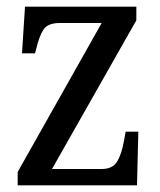

<svg xmlns="http://www.w3.org/2000/svg" viewBox="-20 -556 479 576"><path d="M33 0V-40L285 -487H159Q123 -487 110 -466.5Q97 -446 88 -407L85 -396H46L55 -536H389V-495L136 -49H285Q318 -49 331.5 -71.5Q345 -94 352 -134L357 -161H395L391 0Z"/></svg>

Font: Noto Serif Armenian Condensed
Style: Regular
Weight: 400
Width: 3
Designer: Monotype Design Team
Foundry: Monotype Imaging Inc.
Version: Version 2.008; ttfautohint (v1.8.4.7-5d5b)